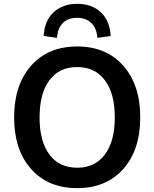

<svg xmlns="http://www.w3.org/2000/svg" viewBox="-20 -972 806 1002"><path d="M623 -89.8Q534.2 9.8 382.8 9.8Q231.4 9.8 142.6 -89.8Q53.7 -189.5 53.7 -359.4Q53.7 -529.3 142.6 -629.4Q231.4 -729.5 382.8 -729.5Q534.2 -729.5 623 -629.4Q711.9 -529.3 711.9 -359.4Q711.9 -189.5 623 -89.8ZM382.8 -96.7Q475.6 -96.7 527.3 -165.5Q579.1 -234.4 579.1 -359.4Q579.1 -484.4 527.3 -553.2Q475.6 -622.1 382.8 -622.1Q289.1 -622.1 237.8 -553.2Q186.5 -484.4 186.5 -359.4Q186.5 -234.4 237.8 -165.5Q289.1 -96.7 382.8 -96.7ZM208 -784.2Q211.9 -863.3 259.3 -907.7Q306.6 -952.1 382.8 -952.1Q459 -952.1 506.3 -907.7Q553.7 -863.3 557.6 -784.2L488.3 -774.4Q484.4 -825.2 456.5 -852.1Q428.7 -878.9 381.8 -878.9Q335 -878.9 308.1 -852.1Q281.2 -825.2 277.3 -774.4Z"/></svg>

Font: Min Sans SemiBold
Style: Regular
Weight: 600
Designer: Jinseong-Kim, NotoSansCJK, Nunito
Foundry: Jinseong-Kim
Version: Version 1.400;Glyphs 3.1.2 (3151)